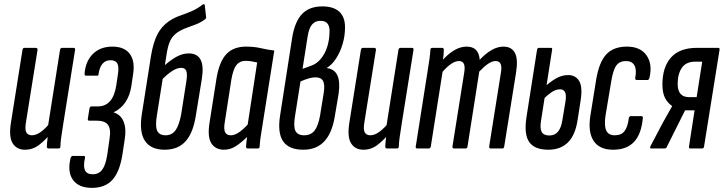

<svg xmlns="http://www.w3.org/2000/svg" viewBox="-20 -720 3509 931"><path d="M101 6Q61 6 41.5 -25Q22 -56 33 -125L89 -478Q91 -488 98 -488H153Q163 -488 162 -478L106 -128Q100 -93 107.5 -78.5Q115 -64 135 -64Q156 -64 179.5 -81.5Q203 -99 225 -127L226 -72Q199 -40 169 -17Q139 6 101 6ZM216 0Q207 0 207 -10Q208 -30 211.5 -57Q215 -84 217 -100L213 -110L271 -478Q273 -488 281 -488H336Q346 -488 344 -478L287 -121Q281 -82 277 -55Q273 -28 273 -10Q273 0 263 0Z M426 191Q362 191 334 152.5Q306 114 322 47Q326 36 332 36H386Q394 36 392 46Q383 86 392 105.5Q401 125 429 125Q459 125 475.5 103Q492 81 500 31L511 -46Q519 -93 504 -114Q489 -135 448 -135H411Q408 -135 406.5 -138Q405 -141 406 -145L414 -195Q415 -199 417.5 -201.5Q420 -204 423 -204H454Q491 -204 513.5 -229.5Q536 -255 544 -307L551 -355Q558 -394 549.5 -411Q541 -428 516 -428Q492 -428 477.5 -411.5Q463 -395 458 -362Q458 -357 456.5 -355Q455 -353 452 -353H397Q390 -353 390 -363Q395 -424 431 -459Q467 -494 525 -494Q583 -494 609.5 -458.5Q636 -423 625 -358L617 -303Q610 -257 588.5 -225Q567 -193 532 -176L531 -175Q566 -164 579.5 -130Q593 -96 585 -46L574 27Q561 112 525.5 151.5Q490 191 426 191Z M779 6Q711 6 682.5 -37.5Q654 -81 668 -168L712 -448Q723 -514 743 -553Q763 -592 799 -617Q824 -634 851.5 -643.5Q879 -653 907.5 -665Q936 -677 963 -698Q966 -700 969 -699.5Q972 -699 973 -695L979 -640Q981 -632 975 -627Q954 -611 930.5 -602Q907 -593 883.5 -584.5Q860 -576 839 -562Q818 -547 806 -523.5Q794 -500 787 -452L741 -162Q732 -109 742 -86.5Q752 -64 783 -64Q813 -64 830.5 -87.5Q848 -111 858 -163L884 -328Q889 -363 883 -377Q877 -391 858 -391Q838 -391 813 -374.5Q788 -358 760 -328L765 -391Q801 -425 832.5 -443Q864 -461 895 -461Q937 -461 953 -430Q969 -399 958 -333L930 -162Q917 -76 880 -35Q843 6 779 6Z M1066 6Q1025 6 1005 -25Q985 -56 996 -125L1030 -341Q1044 -423 1078.5 -458.5Q1113 -494 1173 -494Q1213 -494 1244.5 -486.5Q1276 -479 1310 -475L1254 -121Q1247 -80 1243.5 -54Q1240 -28 1239 -10Q1239 0 1230 0H1182Q1173 0 1173 -10Q1174 -20 1175 -32Q1176 -44 1178 -56Q1153 -31 1125.5 -12.5Q1098 6 1066 6ZM1099 -64Q1118 -64 1139 -78.5Q1160 -93 1181 -116L1227 -417Q1214 -420 1200 -422.5Q1186 -425 1171 -425Q1143 -425 1127 -405.5Q1111 -386 1102 -335L1070 -128Q1064 -94 1071.5 -79Q1079 -64 1099 -64Z M1451 6Q1381 6 1353 -34.5Q1325 -75 1338 -159L1397 -539Q1410 -616 1445 -652.5Q1480 -689 1543 -689Q1597 -689 1625 -663.5Q1653 -638 1653 -588Q1653 -546 1641.5 -507Q1630 -468 1610 -437Q1590 -406 1565 -391V-390Q1602 -385 1616 -354.5Q1630 -324 1622 -266L1604 -159Q1591 -76 1553 -35Q1515 6 1451 6ZM1455 -64Q1487 -64 1505 -86.5Q1523 -109 1532 -160L1550 -271Q1556 -310 1546.5 -327.5Q1537 -345 1510 -345Q1482 -345 1437 -325L1411 -160Q1402 -107 1412.5 -85.5Q1423 -64 1455 -64ZM1447 -386 1488 -401Q1515 -410 1535.5 -434.5Q1556 -459 1567 -494Q1578 -529 1578 -570Q1578 -619 1534 -619Q1508 -619 1493 -601Q1478 -583 1472 -545Z M1742 6Q1702 6 1682.5 -25Q1663 -56 1674 -125L1730 -478Q1732 -488 1739 -488H1794Q1804 -488 1803 -478L1747 -128Q1741 -93 1748.5 -78.5Q1756 -64 1776 -64Q1797 -64 1820.5 -81.5Q1844 -99 1866 -127L1867 -72Q1840 -40 1810 -17Q1780 6 1742 6ZM1857 0Q1848 0 1848 -10Q1849 -30 1852.5 -57Q1856 -84 1858 -100L1854 -110L1912 -478Q1914 -488 1922 -488H1977Q1987 -488 1985 -478L1928 -121Q1922 -82 1918 -55Q1914 -28 1914 -10Q1914 0 1904 0Z M2004 0Q1994 0 1996 -10L2052 -366Q2059 -407 2062.5 -434Q2066 -461 2067 -478Q2067 -488 2076 -488H2124Q2132 -488 2132 -478Q2132 -468 2131 -455.5Q2130 -443 2128 -431Q2157 -462 2185.5 -478Q2214 -494 2243 -494Q2272 -494 2288 -478Q2304 -462 2306 -430Q2335 -461 2364 -477.5Q2393 -494 2421 -494Q2461 -494 2477 -463Q2493 -432 2482 -366L2425 -10Q2424 0 2415 0H2360Q2351 0 2352 -10L2408 -362Q2414 -394 2408 -409Q2402 -424 2383 -424Q2367 -424 2348 -411.5Q2329 -399 2304 -373L2247 -10Q2246 0 2237 0H2182Q2173 0 2174 -10L2230 -362Q2236 -394 2230 -409Q2224 -424 2205 -424Q2189 -424 2169.5 -411.5Q2150 -399 2126 -372L2069 -10Q2067 0 2059 0Z M2639 6Q2572 6 2546 -31.5Q2520 -69 2533 -153L2584 -478Q2586 -488 2593 -488H2652Q2659 -488 2657 -478L2604 -138Q2597 -98 2606.5 -80.5Q2616 -63 2644 -63Q2696 -63 2707 -138L2722 -228Q2727 -261 2719.5 -274Q2712 -287 2696 -287Q2674 -287 2652.5 -271.5Q2631 -256 2611 -236L2621 -299Q2645 -321 2674 -338.5Q2703 -356 2735 -356Q2771 -356 2788.5 -327Q2806 -298 2795 -230L2781 -140Q2770 -65 2734 -29.5Q2698 6 2639 6Z M2953 6Q2886 6 2858 -37.5Q2830 -81 2843 -161L2871 -335Q2885 -419 2920 -456.5Q2955 -494 3020 -494Q3085 -494 3115 -451.5Q3145 -409 3129 -342Q3126 -332 3119 -332H3069Q3059 -332 3060 -342Q3068 -381 3056.5 -402.5Q3045 -424 3015 -424Q2985 -424 2969 -403Q2953 -382 2944 -326L2916 -159Q2909 -111 2919.5 -87.5Q2930 -64 2961 -64Q2993 -64 3008.5 -84.5Q3024 -105 3029 -147Q3031 -157 3039 -157H3089Q3099 -157 3097 -147Q3090 -70 3054.5 -32Q3019 6 2953 6Z M3137 0Q3133 0 3132.5 -3Q3132 -6 3134 -11L3194 -125Q3206 -147 3217 -166Q3228 -185 3239 -205V-206Q3217 -221 3204.5 -245.5Q3192 -270 3192 -310Q3192 -394 3233.5 -441Q3275 -488 3360 -488H3462Q3471 -488 3469 -478L3394 -10Q3393 0 3384 0H3326Q3320 0 3321 -10L3348 -185H3302L3212 -5Q3209 0 3202 0ZM3321 -249H3358L3385 -421H3351Q3307 -421 3286.5 -391.5Q3266 -362 3266 -313Q3266 -249 3321 -249Z"/></svg>

Font: Sofia Sans Extra Condensed Medium
Style: Italic
Weight: 500
Italic angle: -9°
Version: Version 4.100